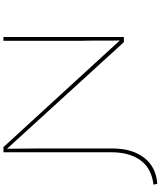

<svg xmlns="http://www.w3.org/2000/svg" viewBox="71 -811 934 1116"><g transform="rotate(-90 538.0 -253.0)"><path d="M27 194 23 172Q117 161 164 97Q211 33 211 -74V-700H241L866 -18L861 -17Q860 -40 860 -69Q860 -98 860 -129Q860 -160 860 -189.5Q860 -219 859 -241V-700H881V0H851L226 -685H231Q231 -676 231.5 -654.5Q232 -633 232 -605.5Q232 -578 232.5 -550Q233 -522 233 -500.5Q233 -479 233 -470V-70Q233 15 206 73Q179 131 132.5 161Q86 191 27 194Z"/></g></svg>

Font: Lexend Zetta Thin
Style: Regular
Weight: 250
Version: Version 1.007